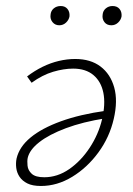

<svg xmlns="http://www.w3.org/2000/svg" viewBox="-20 -612 443 638"><path d="M116 6Q88 6 71 -2.5Q54 -11 45 -24.5Q36 -38 34 -54Q32 -70 35 -85Q44 -124 81.5 -155Q119 -186 182.5 -209Q246 -232 332 -244L331 -219Q255 -207 199 -186Q143 -165 110.5 -139.5Q78 -114 72 -87Q70 -77 71.5 -61.5Q73 -46 85.5 -34.5Q98 -23 127 -23Q171 -23 210 -50Q249 -77 278 -121Q307 -165 319 -215Q331 -266 323.5 -303.5Q316 -341 290.5 -362.5Q265 -384 223 -384Q192 -384 156.5 -373.5Q121 -363 85 -337L70 -358Q95 -377 121.5 -390Q148 -403 175.5 -409.5Q203 -416 230 -416Q281 -416 314 -391Q347 -366 359.5 -321.5Q372 -277 358 -217Q344 -156 307 -105.5Q270 -55 220 -24.5Q170 6 116 6ZM177 -528Q163 -528 154.5 -538.5Q146 -549 148 -563Q149 -576 158.5 -584Q168 -592 182 -592Q196 -592 204 -582.5Q212 -573 211 -558Q209 -546 199.5 -537Q190 -528 177 -528ZM350 -528Q335 -528 327 -538.5Q319 -549 321 -563Q322 -576 331.5 -584Q341 -592 354 -592Q369 -592 377 -582.5Q385 -573 384 -558Q382 -546 372.5 -537Q363 -528 350 -528Z"/></svg>

Font: Ysabeau ExtraLight
Style: Italic
Weight: 250
Italic angle: -12°
Version: Version 2.000;gftools[0.9.27.dev2+g8671c4b]